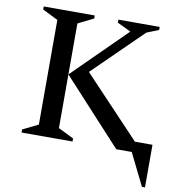

<svg xmlns="http://www.w3.org/2000/svg" viewBox="-89 -741 920 990"><g transform="rotate(10 370.5 -246.0)"><path d="M60 0V-16L141 -56V-604L60 -644V-660H327V-644L246 -604V-56L327 -16V0ZM246 -337 522 -610 451 -644V-660H667V-644L604 -619L348 -368L644 -55H736V168H720L637 0H556Z"/></g></svg>

Font: Spectral SC Medium
Style: Regular
Weight: 500
Designer: Jean-Baptiste Levee
Foundry: Production Type
Version: Version 2.001